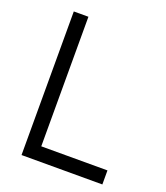

<svg xmlns="http://www.w3.org/2000/svg" viewBox="-132 -806 777 897"><g transform="rotate(20 256.0 -357.0)"><path d="M80.1 0V-713.9H152.8V-69.8H481.9V0Z"/></g></svg>

Font: Arcon-Regular
Style: Regular
Weight: 400
Designer: M. Zarth
Foundry: martin zarth - visuelle & digitale kommunikation
Version: Version 1.131;PS 001.131;hotconv 1.0.70;makeotf.lib2.5.58329